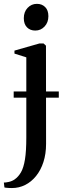

<svg xmlns="http://www.w3.org/2000/svg" viewBox="-61 -735 333 996"><path d="M1 240.5Q-8.5 240.5 -16.5 240Q-24.5 239.5 -30.5 238.8Q-36.5 238 -38 237.5L-41 212Q-33 212.5 -15.8 208.8Q1.5 205 14.5 196Q34 182.5 47.8 158.8Q61.5 135 68.5 92Q75.5 49 75.5 -22V-437.5L14 -457V-472.5L143.5 -509.5H165L177.5 -498L178 11Q178 63.5 164.2 105.8Q150.5 148 126 178.2Q101.5 208.5 69.5 224.5Q37.5 240.5 1 240.5ZM121.5 -576.5Q95.5 -576.5 79 -593.2Q62.5 -610 62.5 -640.5Q62.5 -673.5 82.2 -694.2Q102 -715 130 -715H131Q156.5 -715 173.2 -698.5Q190 -682 190 -651Q190 -618.5 170.2 -597.5Q150.5 -576.5 122.5 -576.5ZM244 -260.5V-228.5H10V-260.5Z"/></svg>

Font: Merriweather 144pt Medium
Style: Regular
Weight: 500
Version: Version 2.100